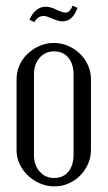

<svg xmlns="http://www.w3.org/2000/svg" viewBox="-20 -656 383 684"><path d="M172 -503Q199 -503 223 -492.5Q247 -482 265 -464.5Q283 -447 293.5 -423.5Q304 -400 304 -374V-121Q304 -95 293.5 -71.5Q283 -48 265.5 -30.5Q248 -13 224.5 -2.5Q201 8 174 8Q147 8 122.5 -2.5Q98 -13 79.5 -30.5Q61 -48 50 -71.5Q39 -95 39 -121V-374Q39 -400 49.5 -423.5Q60 -447 78.5 -464.5Q97 -482 121 -492.5Q145 -503 172 -503ZM173 -473Q141 -473 121 -450Q101 -427 101 -391V-104Q101 -68 121 -45Q141 -22 173 -22Q205 -22 223.5 -44.5Q242 -67 242 -104V-391Q242 -428 223.5 -450.5Q205 -473 173 -473ZM102 -577 85 -586Q106 -632 143 -632Q156 -632 171 -626L191 -617Q205 -611 213 -611Q229 -611 239 -636L256 -628Q239 -580 203 -580Q187 -580 169 -589L155 -594Q145 -599 135 -599Q115 -599 102 -577Z"/></svg>

Font: Moniqa Paragraph
Style: Regular
Weight: 400
Designer: Rajesh Rajput
Foundry: Rajesh Rajput
Version: Version 1.000